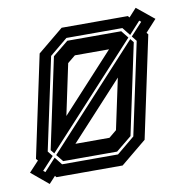

<svg xmlns="http://www.w3.org/2000/svg" viewBox="-104 -812 886 919"><g transform="rotate(-10 339.5 -352.5)"><path d="M64 26.5 -19.5 -43 28 -94 20 -103 125 -597 250 -700H572L578.5 -692L615.5 -732.5L699.5 -664L646 -605.5L653 -597L548 -103L423 0H101L95.5 -7.5ZM53.5 -33 109 -93.5 138.5 -56H410.5L497.5 -128L593 -576L573.5 -600.5L630 -662L621.5 -669L567 -609L536 -648H264L177 -576L81.5 -128L101.5 -103L44 -41ZM111 -114 96.5 -132 190 -572 266 -634H528L556.5 -598.5ZM146.5 -70 118.5 -104.5 564 -589.5 578 -572 484.5 -132 408.5 -70ZM199 -280 455.5 -559H289.5L251.5 -528ZM218.5 -141.5H384L421 -172L473.5 -418.5Z"/></g></svg>

Font: Tourney Condensed Regular
Style: Bold Italic
Weight: 700
Width: 3
Italic angle: -12°
Designer: Tyler Finck
Foundry: Etcetera Type Co
Version: Version 1.010; ttfautohint (v1.8.3)